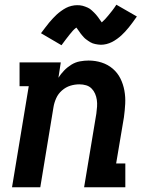

<svg xmlns="http://www.w3.org/2000/svg" viewBox="-20 -795 640 815"><path d="M31 0 102 -429H63V-530H238L228 -465Q238 -481 252 -495.5Q266 -510 283 -520.5Q300 -531 319 -534.5Q338 -538 356 -538Q385 -538 411.5 -529.5Q438 -521 458.5 -503.5Q479 -486 491 -462Q503 -438 508 -410.5Q513 -383 511.5 -354.5Q510 -326 506 -297L473 -101H512V0H337L389 -313Q391 -328 392 -342.5Q393 -357 391 -371Q389 -385 383.5 -397.5Q378 -410 368.5 -419.5Q359 -429 345.5 -433Q332 -437 317 -437Q297 -437 278 -431Q259 -425 243 -411Q227 -397 218.5 -378Q210 -359 207 -340L151 0ZM241 -603 154 -654Q164 -667 172.5 -678.5Q181 -690 189 -699.5Q197 -709 205 -717.5Q213 -726 220.5 -733Q228 -740 239 -748Q250 -756 260.5 -761.5Q271 -767 283.5 -770Q296 -773 307 -773Q313 -773 319 -772.5Q325 -772 330.5 -770.5Q336 -769 341.5 -767Q347 -765 352.5 -762.5Q358 -760 361.5 -757.5Q365 -755 370 -750.5Q375 -746 379.5 -741.5Q384 -737 387.5 -733Q391 -729 394 -725Q397 -721 399.5 -717.5Q402 -714 405.5 -709Q409 -704 412 -700Q420 -707 426 -713.5Q432 -720 439.5 -729Q447 -738 456 -749.5Q465 -761 474 -775L561 -725Q552 -712 543.5 -700.5Q535 -689 527 -679Q519 -669 511 -660.5Q503 -652 495.5 -645Q488 -638 477 -630Q466 -622 455 -616.5Q444 -611 432 -608Q420 -605 408 -605Q402 -605 396 -606Q390 -607 384.5 -608Q379 -609 373.5 -611Q368 -613 363 -616Q358 -619 354.5 -621.5Q351 -624 345.5 -628Q340 -632 336 -636.5Q332 -641 328.5 -645Q325 -649 322 -653Q319 -657 316.5 -661Q314 -665 310 -670Q306 -675 304 -678Q296 -672 289.5 -665Q283 -658 276 -649Q269 -640 260 -628.5Q251 -617 241 -603Z"/></svg>

Font: Iosevka Curly Slab Extended
Style: Bold Italic
Weight: 700
Width: 7
Italic angle: -9°
Monospace: yes
Designer: Belleve Invis
Foundry: Belleve Invis
Version: Version 11.0.0; ttfautohint (v1.8.3)